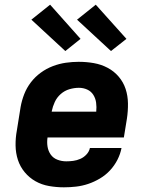

<svg xmlns="http://www.w3.org/2000/svg" viewBox="-20 -792 640 820"><path d="M253 8Q221 8 189.5 2.5Q158 -3 131.5 -18Q105 -33 85.5 -56.5Q66 -80 56.5 -109Q47 -138 46.5 -170.5Q46 -203 52 -235L68 -335Q73 -363 83.5 -390Q94 -417 112 -440.5Q130 -464 154 -481.5Q178 -499 205.5 -509.5Q233 -520 261 -524Q289 -528 316 -528Q349 -528 380.5 -522.5Q412 -517 439.5 -502.5Q467 -488 487 -464.5Q507 -441 516.5 -412Q526 -383 526.5 -350.5Q527 -318 522 -285L509 -205H183Q180 -185 183 -166Q186 -147 196.5 -132Q207 -117 225 -110Q243 -103 263 -103Q278 -103 293 -105Q308 -107 323 -113.5Q338 -120 349.5 -132.5Q361 -145 364 -160H499Q494 -134 481.5 -109.5Q469 -85 450 -64.5Q431 -44 406.5 -29.5Q382 -15 356.5 -6.5Q331 2 305 5Q279 8 253 8ZM391 -315Q393 -335 390.5 -353.5Q388 -372 378.5 -387Q369 -402 352.5 -409.5Q336 -417 317 -417Q297 -417 276.5 -411Q256 -405 239.5 -390.5Q223 -376 214 -356.5Q205 -337 201 -317V-315ZM454 -574 309 -708 389 -772 520 -626ZM259 -574 114 -708 194 -772 324 -626Z"/></svg>

Font: Iosevka Aile Heavy Oblique
Style: Regular
Weight: 900
Italic angle: -9°
Designer: Belleve Invis
Foundry: Belleve Invis
Version: Version 31.1.0; ttfautohint (v1.8.4)